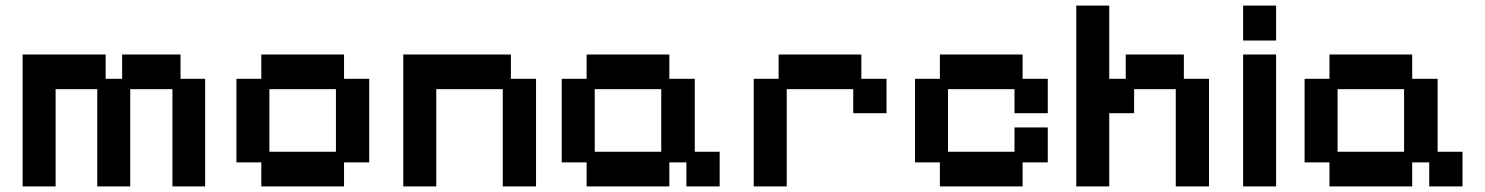

<svg xmlns="http://www.w3.org/2000/svg" viewBox="-20 -656 5314 687"><path d="M61 11V-461H358V-374H417V-461H626V-374H714V11H597V-337H446V11H328V-337H179V11Z M915 11V-75H826V-374H915V-461H1211V-374H1301V-75H1211V11ZM944 -113H1182V-337H944Z M1423 11V-461H1808V-374H1898V11H1779V-337H1541V11Z M2079 11V-75H1990V-374H2079V-461H2375V-374H2466V-113H2555V11H2436V-75H2375V11ZM2108 -113H2346V-337H2108Z M2677 11V-374H2766V-461H3062V-374H3152V-251H3033V-337H2795V11Z M3343 11V-75H3254V-374H3343V-461H3639V-374H3729V-251H3610V-337H3372V-113H3610V-200H3729V-75H3639V11Z M3831 11V-636H3949V-374H4008V-461H4216V-374H4306V11H4187V-337H4038V-251H3949V11Z M4428 11V-461H4546V11ZM4428 -511V-636H4546V-511Z M4737 11V-75H4648V-374H4737V-461H5033V-374H5124V-113H5213V11H5094V-75H5033V11ZM4766 -113H5004V-337H4766Z"/></svg>

Font: Pixelify Sans SemiBold
Style: Regular
Weight: 600
Designer: Stefie Justprince
Foundry: Typecalism Foundryline
Version: Version 1.000